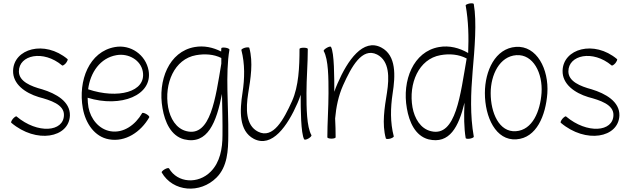

<svg xmlns="http://www.w3.org/2000/svg" viewBox="-20 -829 3790 1159"><path d="M48 -88C199 40 397 3 402 -132C404 -216 319 -264 234 -290C167 -308 94 -337 94 -398C94 -497 241 -530 355 -434C359 -431 369 -438 378 -448C386 -459 391 -470 388 -472C249 -589 62 -535 59 -402C57 -321 132 -268 214 -243C285 -224 367 -198 366 -135C365 -32 207 -19 80 -126C77 -129 67 -122 58 -112C49 -101 45 -90 48 -88Z M881 -121C883 -125 876 -133 864 -140C852 -147 840 -150 838 -146C797 -75 725 -23 646 -37C577 -49 527 -111 514 -181C511 -200 509 -219 509 -239C710 -177 903 -254 877 -403C860 -498 769 -562 674 -545C519 -518 450 -343 480 -175C496 -85 551 -3 638 12C737 30 830 -32 881 -121ZM683 -496C756 -509 830 -466 842 -397C864 -273 690 -230 512 -290C525 -392 585 -479 683 -496Z M1316 -538C1316 -535 1315 -528 1315 -518C1266 -543 1211 -555 1155 -545C1000 -518 931 -343 961 -175C975 -92 1012 -9 1091 12C1234 47 1287 -92 1320 -262C1322 -174 1324 -81 1323 -12C1323 68 1308 151 1252 207C1176 284 1051 276 1000 187C997 184 986 186 974 193C962 200 954 209 956 212C1024 330 1188 342 1287 243C1353 177 1358 79 1358 -13C1360 -185 1340 -385 1365 -529C1366 -533 1356 -539 1342 -541C1328 -543 1317 -542 1316 -538ZM1107 -37C1043 -52 1007 -115 995 -181C970 -324 1032 -473 1164 -496C1216 -505 1270 -502 1316 -479C1316 -468 1316 -457 1316 -445C1281 -236 1251 -2 1107 -37Z M1860 -13C1831 -63 1830 -180 1830 -267C1830 -356 1838 -444 1838 -533C1838 -538 1827 -541 1813 -541C1799 -541 1788 -538 1788 -533C1788 -426 1783 -308 1743 -219C1693 -108 1629 12 1538 -34C1462 -72 1464 -174 1478 -264C1493 -356 1509 -452 1485 -540C1484 -544 1472 -544 1459 -541C1446 -537 1436 -531 1437 -527C1459 -443 1457 -355 1444 -270C1427 -161 1421 -39 1512 9C1622 66 1716 -69 1776 -207C1783 -224 1790 -240 1795 -257C1795 -171 1796 -24 1816 12C1819 16 1830 14 1842 7C1854 0 1862 -9 1860 -13Z M1934 -521C1963 -470 1963 -354 1963 -267C1963 -178 1956 -89 1956 0C1956 4 1967 8 1981 8C1995 8 2006 4 2006 0C2006 -38 2005 -76 2003 -114C2009 -183 2023 -251 2051 -314C2101 -425 2165 -545 2256 -500C2332 -461 2330 -360 2316 -270C2301 -178 2285 -81 2309 6C2310 11 2322 11 2335 8C2348 4 2358 -2 2357 -6C2335 -90 2337 -178 2350 -264C2367 -372 2373 -494 2282 -542C2172 -600 2078 -465 2018 -326C2010 -309 2004 -292 1998 -275C1998 -362 1998 -510 1978 -546C1975 -550 1964 -547 1952 -540C1940 -533 1932 -525 1934 -521Z M2791 -796C2808 -701 2810 -605 2806 -509C2753 -540 2692 -556 2630 -545C2475 -518 2406 -343 2436 -175C2450 -92 2487 -9 2566 12C2694 43 2749 -64 2784 -209C2780 -130 2781 -55 2791 4C2792 9 2803 10 2817 8C2831 5 2841 0 2840 -4C2817 -134 2822 -267 2833 -398C2845 -534 2859 -697 2840 -804C2840 -809 2828 -810 2814 -808C2801 -805 2790 -800 2791 -796ZM2582 -37C2518 -52 2482 -115 2470 -181C2445 -324 2507 -473 2639 -496C2693 -506 2750 -501 2797 -476C2759 -260 2733 0 2582 -37Z M3097 12C3219 4 3274 -132 3284 -265C3294 -412 3220 -555 3094 -546C2970 -537 2907 -402 2907 -267C2907 -122 2973 21 3097 12ZM2942 -267C2942 -378 2996 -489 3097 -496C3199 -503 3257 -387 3249 -268C3241 -158 3195 -44 3094 -37C2993 -30 2942 -148 2942 -267Z M3365 -88C3516 40 3714 3 3719 -132C3721 -216 3636 -264 3551 -290C3484 -308 3411 -337 3411 -398C3411 -497 3558 -530 3672 -434C3676 -431 3686 -438 3695 -448C3703 -459 3708 -470 3705 -472C3566 -589 3379 -535 3376 -402C3374 -321 3449 -268 3531 -243C3602 -224 3684 -198 3683 -135C3682 -32 3524 -19 3397 -126C3394 -129 3384 -122 3375 -112C3366 -101 3362 -90 3365 -88Z"/></svg>

Font: Nupuram Condensed Thin
Style: Regular
Weight: 100
Width: 3
Designer: Santhosh Thottingal (santhosh.thottingal@gmail.com)
Foundry: SMC
Version: Version 1.000